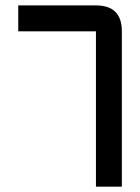

<svg xmlns="http://www.w3.org/2000/svg" viewBox="-20 -704 528 724"><path d="M439.5 -585.9V0H341.8V-585.9H48.8V-683.6H341.8Q439.5 -683.6 439.5 -585.9Z"/></svg>

Font: BabelStone Moon Runes
Style: Regular
Weight: 400
Designer: Andrew West
Foundry: BabelStone
Version: Version 7.001 March 14, 2022